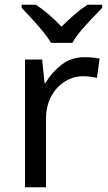

<svg xmlns="http://www.w3.org/2000/svg" viewBox="-20 -786 453 806"><path d="M335 -546Q350 -546 367.5 -544.5Q385 -543 398 -540L387 -459Q374 -462 358.5 -464Q343 -466 329 -466Q288 -466 252 -443.5Q216 -421 194.5 -380.5Q173 -340 173 -286V0H85V-536H157L167 -438H171Q197 -482 238 -514Q279 -546 335 -546ZM194 -606Q181 -629 159 -655.5Q137 -682 113 -708Q89 -734 71 -753V-766H131Q157 -749 185 -725Q213 -701 238 -674Q265 -701 293 -725Q321 -749 347 -766H409V-753Q390 -734 365.5 -708Q341 -682 318.5 -655.5Q296 -629 284 -606Z"/></svg>

Font: Noto Sans Javanese
Style: Regular
Weight: 400
Designer: Monotype Design Team
Foundry: Monotype Imaging Inc.
Version: Version 2.004